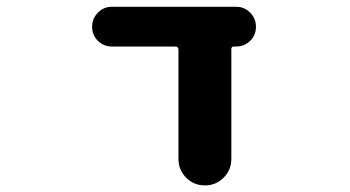

<svg xmlns="http://www.w3.org/2000/svg" viewBox="-20 -569 1040 571"><path d="M510.7 -96.7V-420.9Q510.7 -430.7 501 -430.7H312.5Q288.1 -430.7 271 -447.8Q253.9 -464.8 253.9 -489.3Q253.9 -513.7 271 -531.2Q288.1 -548.8 312.5 -548.8H682.6Q707 -548.8 724.1 -531.2Q741.2 -513.7 741.2 -489.3Q741.2 -464.8 724.1 -447.8Q707 -430.7 682.6 -430.7H675.8Q668 -430.7 668 -422.9V-96.7Q668 -63.5 645 -40.5Q622.1 -17.6 589.4 -17.6Q556.6 -17.6 533.7 -40.5Q510.7 -63.5 510.7 -96.7Z"/></svg>

Font: Rounded-X Mgen+ 1m bold
Style: Bold
Weight: 700
Designer: [Source Han Sans]
Ryoko NISHIZUKA  (kana & ideographs); Paul D. Hunt (Latin, Greek & Cyrillic); Wenlong ZHANG  (bopomofo
Version: Version 1.059.20150602